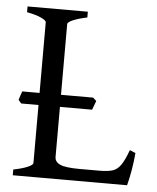

<svg xmlns="http://www.w3.org/2000/svg" viewBox="-48 -656 571 697"><g transform="rotate(5 238.0 -307.5)"><path d="M460.9 -119.1Q455.6 -57.1 440.9 0H24.4V-21Q56.6 -27.3 75.9 -35.6Q95.2 -43.9 95.2 -50.8V-262.2H32.2L21.5 -274.4Q26.4 -291 32.2 -306.2H95.2V-564Q95.2 -570.3 76.4 -579.1Q57.6 -587.9 24.4 -594.2V-615.2H244.1V-594.2Q211.4 -587.4 192.4 -579.1Q173.3 -570.8 173.3 -564V-306.2H290.5L302.7 -294.9L290.5 -262.2H173.3V-80.1Q173.3 -61.5 193.4 -52.7Q213.4 -43.9 264.2 -43.9H334Q366.7 -43.9 383.8 -49.3Q400.9 -54.7 413.3 -72Q425.8 -89.4 439.9 -127.9Z"/></g></svg>

Font: David Libre
Style: Regular
Weight: 400
Version: Version 1.000